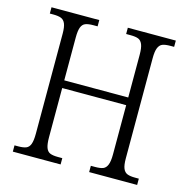

<svg xmlns="http://www.w3.org/2000/svg" viewBox="-105 -815 900 916"><g transform="rotate(15 345.0 -356.5)"><path d="M38 -31H56Q81 -31 95 -36.5Q109 -42 115.5 -59.5Q122 -77 122 -111V-605Q122 -638 115 -654.5Q108 -671 94 -676.5Q80 -682 55 -682H38V-713H274V-682H253Q228 -682 214 -676.5Q200 -671 193.5 -654Q187 -637 187 -603V-392H503V-603Q503 -637 496 -654Q489 -671 475.5 -676.5Q462 -682 436 -682H415V-713H652V-682H634Q608 -682 594.5 -676.5Q581 -671 574 -654Q567 -637 567 -603V-108Q567 -75 574 -58.5Q581 -42 595 -36.5Q609 -31 634 -31H652V0H415V-31H436Q462 -31 475.5 -36.5Q489 -42 496 -59.5Q503 -77 503 -111V-354H187V-111Q187 -77 193.5 -59.5Q200 -42 214 -36.5Q228 -31 253 -31H274V0H38Z"/></g></svg>

Font: Noto Serif NarrowLight
Style: Regular
Weight: 300
Width: 4
Designer: Monotype Design Team
Foundry: Monotype Imaging Inc.
Version: Version 1.001